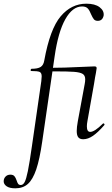

<svg xmlns="http://www.w3.org/2000/svg" viewBox="-123 -746 608 1041"><path d="M-103 237Q-103 222 -93 211.5Q-83 201 -67 201Q-52 201 -45 209Q-38 217 -33 232Q-29 245 -24.5 251Q-20 257 -10 257Q2 257 10.5 241.5Q19 226 28 182Q37 138 50 47L101 -306Q103 -326 103 -332Q103 -351 92 -356Q81 -361 46 -361Q43 -361 43 -366Q43 -368 44.5 -370.5Q46 -373 47 -373Q82 -373 97.5 -383Q113 -393 117 -418Q148 -589 206 -657.5Q264 -726 345 -726Q392 -726 417 -707Q442 -688 439 -662Q433 -633 407 -633Q393 -633 386 -641.5Q379 -650 371 -668Q363 -689 353 -700Q343 -711 322 -711Q270 -711 231 -641.5Q192 -572 173 -439L106 21Q92 118 73.5 172.5Q55 227 28.5 251Q2 275 -40 275Q-71 275 -87 264Q-103 253 -103 237ZM293 -36Q293 -56 299 -89L336 -289Q339 -304 339 -316Q339 -337 325 -345.5Q311 -354 278.5 -356.5Q246 -359 171 -359H133L135 -378Q219 -378 339 -384Q379 -386 388 -386Q395 -386 398 -384Q401 -382 401 -376Q401 -374 397 -350Q393 -332 387 -292L351 -89Q348 -73 348 -61Q348 -31 366 -31Q390 -31 434 -75Q436 -77 438 -77Q441 -77 443 -73.5Q445 -70 442 -67Q408 -28 381 -9.5Q354 9 328 9Q310 9 301.5 -1.5Q293 -12 293 -36Z"/></svg>

Font: Cormorant Garamond
Style: Italic
Weight: 400
Italic angle: -10°
Designer: Christian Thalmann (Catharsis Fonts)
Foundry: Catharsis Fonts
Version: Version 4.000